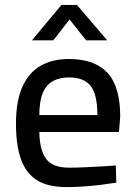

<svg xmlns="http://www.w3.org/2000/svg" viewBox="-20 -751 550 781"><path d="M251 10Q174 10 129.5 -18.5Q85 -47 65 -104Q45 -161 45 -247Q45 -341 71.5 -399Q98 -457 146 -484Q194 -511 261 -511Q364 -511 416.5 -455.5Q469 -400 469 -277L464 -214H140Q141 -142 167 -105.5Q193 -69 261 -69Q290 -69 324.5 -70.5Q359 -72 393 -74Q427 -76 451 -78L453 -8Q428 -4 393 0.5Q358 5 320.5 7.5Q283 10 251 10ZM140 -283H376Q376 -368 348.5 -402Q321 -436 261 -436Q222 -436 195 -421Q168 -406 154 -372.5Q140 -339 140 -283ZM110 -587 230 -731H293L416 -587H330L263 -672L197 -587Z"/></svg>

Font: Cairo Play SemiBold
Style: Regular
Weight: 600
Designer: Mohamed Gaber, Accademia di Belle Arti di Urbino
Foundry: Kief Type Foundry, Accademia di Belle Arti di Urbino
Version: Version 3.130;gftools[0.9.24]